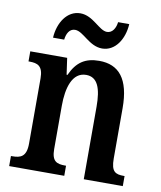

<svg xmlns="http://www.w3.org/2000/svg" viewBox="-84 -815 740 882"><g transform="rotate(10 286.0 -374.0)"><path d="M345 -606C406 -606 445 -667 449 -738H397C394 -711 380 -685 354 -685C317 -685 280 -748 220 -748C158 -748 119 -686 115 -616H167C170 -643 182 -669 209 -669C248 -669 284 -606 345 -606ZM19 0H276V-47H272C233 -47 209 -55 209 -113V-315C209 -398 230 -474 295 -474C349 -474 367 -423 367 -338V0H549V-47H545C506 -47 486 -56 486 -118V-352C486 -489 435 -548 343 -548C277 -548 238 -521 210 -459H206L195 -536H23V-489H28C65 -489 91 -480 91 -422V-118C91 -56 64 -47 25 -47H19Z"/></g></svg>

Font: Noto Serif Devanagari Condensed SemiBold
Style: Regular
Weight: 600
Width: 3
Designer: Universal Thirst, Indian Type Foundry and the Monotype Design Team
Foundry: Monotype Imaging Inc.
Version: Version 2.004